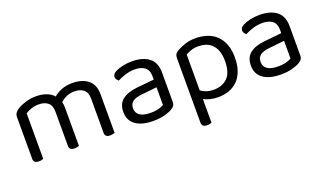

<svg xmlns="http://www.w3.org/2000/svg" viewBox="-68 -885 2497 1481"><g transform="rotate(-20 1181.0 -144.0)"><path d="M661 -314Q661 -363 633 -386Q605 -409 558 -409Q493 -409 442 -363Q448 -343 448 -320V-2Q443 0 432.5 2.5Q422 5 411 5Q368 5 368 -31V-314Q368 -363 340 -386Q312 -409 264 -409Q232 -409 203.5 -399Q175 -389 155 -376V-2Q150 0 140 2.5Q130 5 118 5Q75 5 75 -31V-372Q75 -392 83.5 -405.5Q92 -419 113 -433Q140 -450 181.5 -462.5Q223 -475 265 -475Q314 -475 352 -460.5Q390 -446 410 -421Q436 -444 475 -459.5Q514 -475 564 -475Q645 -475 693 -436.5Q741 -398 741 -318V-2Q736 0 725.5 2.5Q715 5 704 5Q661 5 661 -31V-314Z M1056 -52Q1098 -52 1125.5 -60.5Q1153 -69 1165 -77V-222L1041 -209Q989 -204 964 -185.5Q939 -167 939 -131Q939 -93 968 -72.5Q997 -52 1056 -52ZM1055 -475Q1142 -475 1193 -436Q1244 -397 1244 -313V-76Q1244 -54 1235.5 -42.5Q1227 -31 1210 -21Q1186 -7 1146.5 3.5Q1107 14 1056 14Q962 14 910.5 -23Q859 -60 859 -130Q859 -196 902 -229.5Q945 -263 1023 -271L1165 -285V-313Q1165 -363 1135 -386Q1105 -409 1054 -409Q1012 -409 975 -397Q938 -385 909 -370Q901 -377 894.5 -386Q888 -395 888 -406Q888 -420 895 -429Q902 -438 917 -446Q944 -460 979 -467.5Q1014 -475 1055 -475Z M1587 13Q1552 13 1521 5Q1490 -3 1470 -14V180Q1465 182 1455 184.5Q1445 187 1433 187Q1390 187 1390 150V-378Q1390 -398 1397 -410Q1404 -422 1426 -435Q1453 -450 1490.5 -462.5Q1528 -475 1576 -475Q1625 -475 1668.5 -461Q1712 -447 1743.5 -417.5Q1775 -388 1793.5 -342Q1812 -296 1812 -232Q1812 -170 1795.5 -124Q1779 -78 1749 -47.5Q1719 -17 1677.5 -2Q1636 13 1587 13ZM1576 -53Q1646 -53 1688.5 -95.5Q1731 -138 1731 -232Q1731 -281 1718.5 -315Q1706 -349 1684.5 -370Q1663 -391 1635 -400Q1607 -409 1576 -409Q1540 -409 1515 -400Q1490 -391 1470 -380V-85Q1489 -71 1515 -62Q1541 -53 1576 -53Z M2103 -52Q2145 -52 2172.5 -60.5Q2200 -69 2212 -77V-222L2088 -209Q2036 -204 2011 -185.5Q1986 -167 1986 -131Q1986 -93 2015 -72.5Q2044 -52 2103 -52ZM2102 -475Q2189 -475 2240 -436Q2291 -397 2291 -313V-76Q2291 -54 2282.5 -42.5Q2274 -31 2257 -21Q2233 -7 2193.5 3.5Q2154 14 2103 14Q2009 14 1957.5 -23Q1906 -60 1906 -130Q1906 -196 1949 -229.5Q1992 -263 2070 -271L2212 -285V-313Q2212 -363 2182 -386Q2152 -409 2101 -409Q2059 -409 2022 -397Q1985 -385 1956 -370Q1948 -377 1941.5 -386Q1935 -395 1935 -406Q1935 -420 1942 -429Q1949 -438 1964 -446Q1991 -460 2026 -467.5Q2061 -475 2102 -475Z"/></g></svg>

Font: Baloo Bhai 2
Style: Regular
Weight: 400
Designer: Supriya Tembe, Noopur Datye and Ek Type
Foundry: Ek Type
Version: Version 1.640;PS 1.000;hotconv 16.6.51;makeotf.lib2.5.65220;